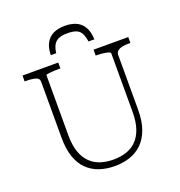

<svg xmlns="http://www.w3.org/2000/svg" viewBox="-160 -1045 1119 1196"><g transform="rotate(-20 399.0 -447.0)"><path d="M190 -264Q190 -196 206.5 -150Q223 -104 252.5 -76Q282 -48 320.5 -36Q359 -24 404 -24Q449 -24 488 -36.5Q527 -49 555.5 -77Q584 -105 600 -151Q616 -197 616 -264V-650Q616 -656 608 -659.5Q600 -663 587 -665.5Q574 -668 558.5 -669.5Q543 -671 529 -671H520V-710H750V-671H739Q715 -671 695.5 -667Q676 -663 664.5 -653Q653 -643 653 -626V-263Q653 -188 633.5 -134.5Q614 -81 579.5 -47.5Q545 -14 498.5 1.5Q452 17 399 17Q344 17 297.5 1.5Q251 -14 216.5 -47.5Q182 -81 163.5 -134.5Q145 -188 145 -264V-635Q145 -657 121 -664Q97 -671 60 -671H49V-710H286V-671H277Q263 -671 247.5 -670.5Q232 -670 219 -668.5Q206 -667 198 -665.5Q190 -664 190 -661ZM402 -911Q357 -911 325.5 -896Q294 -881 276.5 -849.5Q259 -818 258 -769H294Q298 -802 309.5 -822.5Q321 -843 343 -852.5Q365 -862 401 -862Q438 -862 460 -853Q482 -844 492.5 -823Q503 -802 508 -769H547Q545 -818 527.5 -849.5Q510 -881 478.5 -896Q447 -911 402 -911Z"/></g></svg>

Font: Roboto Serif Thin
Style: Regular
Weight: 250
Designer: Greg Gazdowicz
Foundry: Commercial Type
Version: Version 1.004